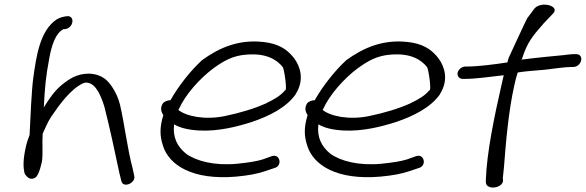

<svg xmlns="http://www.w3.org/2000/svg" viewBox="-20 -741 2554 837"><path d="M264 -614C304 -621 307 -677 269 -670C257 -668 244 -666 228 -657C153 -608 138 -493 125 -401C118 -352 112 -220 109 -153C102 -135 95 -114 92 -97C82 -54 79 -12 88 17C92 22 108 50 134 33C151 24 163 -38 163 -38C168 -75 163 -116 166 -158C166 -159 168 -161 169 -165L181 -191C187 -205 194 -218 203 -232C240 -286 286 -350 340 -377C345 -379 350 -381 358 -381C382 -378 395 -363 408 -342C417 -326 427 -303 435 -276C458 -187 483 -69 501 16L509 48C517 82 574 56 565 25L558 -8C536 -88 523 -200 503 -285C496 -314 484 -338 472 -357C452 -388 428 -417 369 -420H368C313 -420 279 -395 247 -369C216 -343 193 -308 171 -273C176 -366 179 -402 195 -488C205 -543 222 -597 257 -614Z M691 -292C675 -269 685 -250 692 -239C675 -184 677 -148 690 -107C717 -19 822 45 1009 29C1065 24 1103 16 1133 6L1175 -8C1213 -17 1201 -70 1168 -61H1167L1125 -46C1100 -38 1062 -32 1012 -27C914 -18 835 -39 791 -71C753 -102 732 -142 739 -199C764 -184 798 -175 849 -172C934 -168 1014 -189 1077 -209C1154 -235 1228 -272 1269 -330V-331C1309 -394 1288 -452 1263 -486C1240 -516 1209 -544 1149 -555C1025 -576 933 -531 861 -479C812 -434 759 -368 723 -304C707 -304 695 -296 691 -292ZM757 -262 759 -264C788 -329 851 -399 910 -443C956 -476 995 -499 1056 -503C1142 -510 1188 -480 1213 -448C1219 -439 1234 -341 1222 -347C1205 -325 1173 -306 1142 -292V-291H1141C1088 -267 1027 -249 960 -235C873 -217 792 -234 757 -262Z M1320 -292C1304 -269 1314 -250 1321 -239C1304 -184 1306 -148 1319 -107C1346 -19 1451 45 1638 29C1694 24 1732 16 1762 6L1804 -8C1842 -17 1830 -70 1797 -61H1796L1754 -46C1729 -38 1691 -32 1641 -27C1543 -18 1464 -39 1420 -71C1382 -102 1361 -142 1368 -199C1393 -184 1427 -175 1478 -172C1563 -168 1643 -189 1706 -209C1783 -235 1857 -272 1898 -330V-331C1938 -394 1917 -452 1892 -486C1869 -516 1838 -544 1778 -555C1654 -576 1562 -531 1490 -479C1441 -434 1388 -368 1352 -304C1336 -304 1324 -296 1320 -292ZM1386 -262 1388 -264C1417 -329 1480 -399 1539 -443C1585 -476 1624 -499 1685 -503C1771 -510 1817 -480 1842 -448C1848 -439 1863 -341 1851 -347C1834 -325 1802 -306 1771 -292V-291H1770C1717 -267 1656 -249 1589 -235C1502 -217 1421 -234 1386 -262Z M2016 -451H2009C1993 -451 1978 -438 1975 -424C1972 -409 1983 -397 1997 -397H2005C2056 -397 2110 -406 2176 -413L2167 -374C2135 -234 2102 -76 2098 43V54C2100 90 2173 80 2173 45L2172 35C2172 30 2175 13 2177 -13C2185 -115 2196 -255 2223 -373C2227 -391 2231 -408 2237 -425C2272 -431 2313 -433 2355 -437C2398 -442 2444 -449 2470 -449H2479C2494 -449 2509 -460 2513 -476C2517 -492 2509 -505 2492 -505H2483C2466 -505 2440 -501 2440 -501C2399 -497 2321 -490 2253 -481C2253 -483 2256 -483 2256 -485V-486C2279 -557 2301 -583 2351 -640L2391 -682C2423 -715 2340 -738 2310 -704L2278 -661C2273 -653 2198 -490 2198 -490C2195 -483 2194 -476 2192 -469C2134 -460 2063 -451 2016 -451Z"/></svg>

Font: Stray Cat
Style: BdExtObl
Weight: 700
Version: Version 1.0